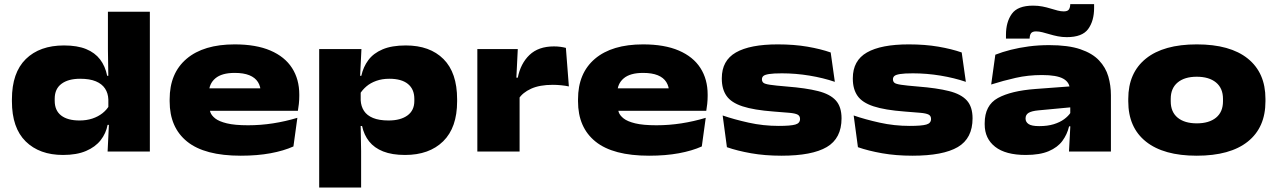

<svg xmlns="http://www.w3.org/2000/svg" viewBox="-20 -712 5999 902"><path d="M276 16Q165.5 16 100.8 -47.5Q36 -111 36 -236V-245.5Q36 -370.5 101.2 -434.5Q166.5 -498.5 280.5 -498.5Q343 -498.5 384.5 -481.5Q426 -464.5 450.2 -432.8Q474.5 -401 483.5 -356H541.5L489 -244.5Q488 -274 473.5 -296Q459 -318 430.2 -330Q401.5 -342 356.5 -342Q300.5 -342 268.8 -318.2Q237 -294.5 237 -248.5V-238.5Q237 -193 267.2 -169.5Q297.5 -146 353.5 -146Q386.5 -146 413.8 -155Q441 -164 461.5 -180.2Q482 -196.5 493.5 -217L550.5 -125.5H485.5Q478 -85.5 453 -53.5Q428 -21.5 384.2 -2.8Q340.5 16 276 16ZM485.5 0 492.5 -144 489 -174.5V-319.5V-343.5L487 -480.5V-657H684V0Z M1111 19.5Q941.5 19.5 859.2 -46.8Q777 -113 777 -236V-245.5Q777 -368.5 856.8 -436Q936.5 -503.5 1082.5 -503.5Q1183 -503.5 1250.5 -474.5Q1318 -445.5 1352 -392.5Q1386 -339.5 1386 -268V-261Q1386 -243 1384 -223.8Q1382 -204.5 1379.5 -191.5H1198Q1201.5 -212 1203.2 -236.2Q1205 -260.5 1205 -276Q1205 -305.5 1191.8 -326.5Q1178.5 -347.5 1151.5 -358.5Q1124.5 -369.5 1082.5 -369.5Q1022 -369.5 991.8 -344Q961.5 -318.5 961.5 -275V-253.5L963 -240.5V-212.5Q963 -200 968.2 -184.8Q973.5 -169.5 991.2 -155.5Q1009 -141.5 1045.8 -132.5Q1082.5 -123.5 1145.5 -123.5Q1204.5 -123.5 1262.5 -132.5Q1320.5 -141.5 1377 -158.5L1358.5 -24Q1313 -3.5 1250.8 8Q1188.5 19.5 1111 19.5ZM867 -191.5V-297H1341.5V-191.5Z M1883 16Q1822 16 1780.2 -0.5Q1738.5 -17 1714.2 -47.5Q1690 -78 1681 -120H1619.5L1674.5 -241Q1676 -212.5 1690 -191Q1704 -169.5 1732.5 -157.8Q1761 -146 1805.5 -146Q1861.5 -146 1894 -169.5Q1926.5 -193 1926.5 -237.5V-247.5Q1926.5 -293 1896.5 -317.5Q1866.5 -342 1809 -342Q1775 -342 1747.8 -332.2Q1720.5 -322.5 1701.2 -306Q1682 -289.5 1670 -269.5L1637 -356H1677.5Q1686.5 -397.5 1710.5 -429.8Q1734.5 -462 1777.5 -480.2Q1820.5 -498.5 1886.5 -498.5Q1999.5 -498.5 2063.5 -434.5Q2127.5 -370.5 2127.5 -245.5V-236Q2127.5 -112.5 2062 -48.2Q1996.5 16 1883 16ZM1479.5 169V-481.5H1678L1671 -338L1674.5 -286.5V-175.5L1673.5 -169L1676.5 -2V169Z M2416.5 -247.5 2373 -347H2412.5Q2425.5 -413.5 2467.5 -453.8Q2509.5 -494 2582.5 -494Q2599 -494 2613.2 -492Q2627.5 -490 2638.5 -487L2652.5 -306Q2636 -309.5 2616 -311.5Q2596 -313.5 2577 -313.5Q2515 -313.5 2475 -295.2Q2435 -277 2416.5 -247.5ZM2222.5 0V-481.5H2412.5L2404 -309H2421V0Z M3029.5 19.5Q2860 19.5 2777.8 -46.8Q2695.5 -113 2695.5 -236V-245.5Q2695.5 -368.5 2775.2 -436Q2855 -503.5 3001 -503.5Q3101.5 -503.5 3169 -474.5Q3236.5 -445.5 3270.5 -392.5Q3304.5 -339.5 3304.5 -268V-261Q3304.5 -243 3302.5 -223.8Q3300.5 -204.5 3298 -191.5H3116.5Q3120 -212 3121.8 -236.2Q3123.5 -260.5 3123.5 -276Q3123.5 -305.5 3110.2 -326.5Q3097 -347.5 3070 -358.5Q3043 -369.5 3001 -369.5Q2940.5 -369.5 2910.2 -344Q2880 -318.5 2880 -275V-253.5L2881.5 -240.5V-212.5Q2881.5 -200 2886.8 -184.8Q2892 -169.5 2909.8 -155.5Q2927.5 -141.5 2964.2 -132.5Q3001 -123.5 3064 -123.5Q3123 -123.5 3181 -132.5Q3239 -141.5 3295.5 -158.5L3277 -24Q3231.5 -3.5 3169.2 8Q3107 19.5 3029.5 19.5ZM2785.5 -191.5V-297H3260V-191.5Z M3651 19.5Q3573.5 19.5 3508.5 8Q3443.5 -3.5 3395 -20.5L3375 -169.5Q3428.5 -151 3497 -135.8Q3565.5 -120.5 3638.5 -120.5Q3693.5 -120.5 3716 -126.8Q3738.5 -133 3738.5 -153Q3738.5 -167.5 3727.2 -173.5Q3716 -179.5 3689 -182Q3662 -184.5 3614.5 -188Q3521.5 -195 3468.2 -212.5Q3415 -230 3393 -261.8Q3371 -293.5 3371 -342V-344.5Q3371 -427.5 3437.2 -465.5Q3503.5 -503.5 3634 -503.5Q3710 -503.5 3772.8 -492.8Q3835.5 -482 3882.5 -465.5L3902 -327.5Q3848 -346 3783 -356.8Q3718 -367.5 3653.5 -367.5Q3613 -367.5 3593 -364.2Q3573 -361 3566.2 -355Q3559.5 -349 3559.5 -339.5Q3559.5 -329.5 3566 -323.5Q3572.5 -317.5 3597.2 -313.8Q3622 -310 3676.5 -305.5Q3766 -298.5 3822.8 -284.2Q3879.5 -270 3906.5 -240.2Q3933.5 -210.5 3933.5 -156Q3933.5 -62 3864.2 -21.2Q3795 19.5 3651 19.5Z M4266.5 19.5Q4189 19.5 4124 8Q4059 -3.5 4010.5 -20.5L3990.5 -169.5Q4044 -151 4112.5 -135.8Q4181 -120.5 4254 -120.5Q4309 -120.5 4331.5 -126.8Q4354 -133 4354 -153Q4354 -167.5 4342.8 -173.5Q4331.5 -179.5 4304.5 -182Q4277.5 -184.5 4230 -188Q4137 -195 4083.8 -212.5Q4030.5 -230 4008.5 -261.8Q3986.5 -293.5 3986.5 -342V-344.5Q3986.5 -427.5 4052.8 -465.5Q4119 -503.5 4249.5 -503.5Q4325.5 -503.5 4388.2 -492.8Q4451 -482 4498 -465.5L4517.5 -327.5Q4463.5 -346 4398.5 -356.8Q4333.5 -367.5 4269 -367.5Q4228.5 -367.5 4208.5 -364.2Q4188.5 -361 4181.8 -355Q4175 -349 4175 -339.5Q4175 -329.5 4181.5 -323.5Q4188 -317.5 4212.8 -313.8Q4237.5 -310 4292 -305.5Q4381.5 -298.5 4438.2 -284.2Q4495 -270 4522 -240.2Q4549 -210.5 4549 -156Q4549 -62 4479.8 -21.2Q4410.5 19.5 4266.5 19.5Z M5002 0 5009 -132.5 5008 -155V-263.5L5006 -291Q5006 -325 4975.2 -342.2Q4944.5 -359.5 4875 -359.5Q4810 -359.5 4751.5 -346.2Q4693 -333 4636.5 -315L4656 -455Q4689 -468 4728.5 -478Q4768 -488 4813.2 -494Q4858.5 -500 4909 -500Q4998.5 -500 5055.2 -480.8Q5112 -461.5 5143.2 -428.2Q5174.5 -395 5186.8 -352.8Q5199 -310.5 5199 -264.5V0ZM4799 16Q4704 16 4655 -22.5Q4606 -61 4606 -127.5V-133Q4606 -217.5 4668 -251.5Q4730 -285.5 4844.5 -294L5019 -307L5023 -209L4858 -193.5Q4826.5 -190.5 4812.2 -181.8Q4798 -173 4798 -156V-154.5Q4798 -139 4812.2 -129.2Q4826.5 -119.5 4862 -119.5Q4901.5 -119.5 4930.5 -128.5Q4959.5 -137.5 4979.2 -152Q4999 -166.5 5010 -183.5L5044.5 -118.5H5002.5Q4993.5 -80.5 4971 -50Q4948.5 -19.5 4906.8 -1.8Q4865 16 4799 16ZM4991.5 -537.5Q4969.5 -537.5 4949.5 -541.5Q4929.5 -545.5 4911.2 -551Q4893 -556.5 4877 -560.5Q4861 -564.5 4847.5 -564.5Q4830.5 -564.5 4824 -556.2Q4817.5 -548 4817 -530.5H4706V-549Q4706 -608.5 4733.5 -647Q4761 -685.5 4833.5 -685.5Q4857 -685.5 4877.2 -681.5Q4897.5 -677.5 4915.2 -672Q4933 -666.5 4948.5 -662.5Q4964 -658.5 4977.5 -658.5Q4995 -658.5 5001.2 -667Q5007.5 -675.5 5008 -692.5H5120V-674.5Q5120 -614 5092.2 -575.8Q5064.5 -537.5 4991.5 -537.5Z M5602 19.5Q5446.5 19.5 5363.5 -46.8Q5280.5 -113 5280.5 -236V-247.5Q5280.5 -370 5363.5 -436.8Q5446.5 -503.5 5602.5 -503.5Q5759 -503.5 5842 -436.8Q5925 -370 5925 -247.5V-236Q5925 -113 5842 -46.8Q5759 19.5 5602 19.5ZM5602.5 -132.5Q5660 -132.5 5692.8 -159.2Q5725.5 -186 5725.5 -236V-247.5Q5725.5 -297.5 5692.8 -324.5Q5660 -351.5 5602 -351.5Q5545 -351.5 5512.5 -324.5Q5480 -297.5 5480 -247.5V-236Q5480 -186 5512.5 -159.2Q5545 -132.5 5602.5 -132.5Z"/></svg>

Font: Anek Latin Expanded ExtraBold
Style: Regular
Weight: 800
Width: 7
Designer: Yesha Goshar
Foundry: Ek Type
Version: Version 1.003